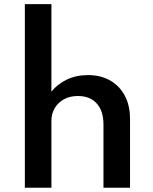

<svg xmlns="http://www.w3.org/2000/svg" viewBox="-20 -880 716 900"><path d="M96.5 0V-860.5H221V-450.5Q247.5 -484.5 291.8 -506.2Q336 -528 393 -528Q452 -528 496.2 -502.8Q540.5 -477.5 565 -431.5Q589.5 -385.5 589.5 -322.5V0H465V-296.5Q465 -360.5 433.2 -395.2Q401.5 -430 345.5 -430Q307 -430 279 -414.2Q251 -398.5 236 -372.2Q221 -346 221 -314V0Z"/></svg>

Font: Spartan Thin SemiBold
Style: Regular
Weight: 600
Version: Version 1.004